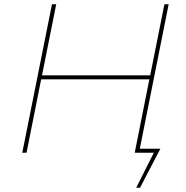

<svg xmlns="http://www.w3.org/2000/svg" viewBox="-20 -720 878 905"><path d="M639 -19H736L640 165H622L705 0H615L684 -346H174L105 0H85L225 -700H245L178 -365H688L755 -700H775Z"/></svg>

Font: Montserrat Alternates Thin
Style: Italic
Weight: 250
Italic angle: -11.3°
Designer: Julieta Ulanovsky
Foundry: Julieta Ulanovsky
Version: Version 7.200